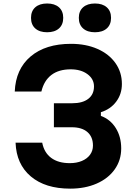

<svg xmlns="http://www.w3.org/2000/svg" viewBox="-20 -1072 790 1110"><path d="M385.7 18.6Q241.8 18.6 158.2 -52Q74.6 -122.6 70 -247.1H224Q235.3 -189.3 276.1 -159.1Q316.9 -128.8 383.7 -128.8Q422.8 -128.8 453.2 -141.5Q483.6 -154.2 500.5 -177.3Q517.4 -200.4 517.4 -230.5Q517.4 -280.7 485.4 -308.5Q453.5 -336.3 395 -336.3H291.6V-475.1H397.6Q457.4 -475.1 490.4 -500.7Q523.4 -526.3 523.4 -572.5Q523.4 -615.3 485.6 -643.3Q447.8 -671.2 388.6 -671.2Q319.9 -671.2 277.1 -638.6Q234.3 -606 219.3 -542.9H65.3Q70.7 -672.4 156.9 -745.5Q243.2 -818.6 390.6 -818.6Q476.6 -818.6 543.3 -789.3Q610.1 -760 647.4 -707.3Q684.7 -654.7 684.7 -586.3Q684.7 -528.3 651.8 -484.4Q618.9 -440.5 563.2 -423.3V-402Q617.6 -382.1 649.2 -331.9Q680.7 -281.7 680.7 -214Q680.7 -145.7 643.2 -92.9Q605.8 -40 538.8 -10.7Q471.9 18.6 385.7 18.6ZM159.3 -968.7Q159.3 -1007.9 184 -1029.9Q208.8 -1051.8 252.4 -1051.8Q296 -1051.8 320.8 -1029.9Q345.5 -1007.9 345.5 -968.7Q345.5 -929.5 320.8 -907.5Q296 -885.5 252.4 -885.5Q208.8 -885.5 184 -907.5Q159.3 -929.5 159.3 -968.7ZM435.7 -968.7Q435.7 -1007.9 460.5 -1029.9Q485.3 -1051.8 528.9 -1051.8Q572.4 -1051.8 597.2 -1029.9Q622 -1007.9 622 -968.7Q622 -929.5 597.2 -907.5Q572.4 -885.5 528.9 -885.5Q485.3 -885.5 460.5 -907.5Q435.7 -929.5 435.7 -968.7Z"/></svg>

Font: Martian Mono VF sWd Rg
Style: Regular
Weight: 400
Width: 6
Monospace: yes
Designer: Roman Shamin
Foundry: Evil Martians
Version: Version 1.100